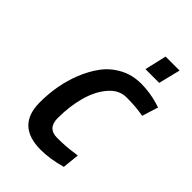

<svg xmlns="http://www.w3.org/2000/svg" viewBox="-263 -1022 1146 1146"><g transform="rotate(45 310.0 -448.5)"><path d="M304 12Q99 12 99 -185Q99 -331 148 -454Q175 -522 214 -574.5Q253 -627 313.5 -659.5Q374 -692 449 -692Q522 -692 596 -670L620 -662L588 -560Q526 -572 444 -572Q382 -572 334.5 -517Q287 -462 264 -377Q241 -292 241 -195Q241 -108 322 -108Q399 -108 461 -118L484 -121L473 -14Q380 12 304 12ZM405 -771 437 -909H555L521 -771Z"/></g></svg>

Font: Titillium Web
Style: Bold Italic
Weight: 700
Italic angle: -13°
Version: Version 1.002;PS 57.000;hotconv 1.0.70;makeotf.lib2.5.55311